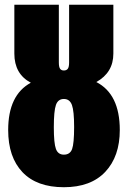

<svg xmlns="http://www.w3.org/2000/svg" viewBox="-20 -764 535 803"><path d="M382.8 -420.9Q481 -370.6 481 -220.2Q481 -109.9 420.4 -45.4Q359.9 19 247.1 19Q133.8 19 74 -43.9Q14.2 -106.9 14.2 -220.2Q14.2 -366.7 108.9 -418Q40 -454.6 40 -540V-744.1H226.1V-502.9Q226.1 -483.9 231.2 -476.6Q236.3 -469.2 247.1 -469.2Q258.3 -469.2 263.7 -476.6Q269 -483.9 269 -502.9V-744.1H454.1V-540Q454.1 -460.4 382.8 -420.9ZM247.1 -117.2Q272.9 -117.2 281.5 -140.6Q290 -164.1 290 -232.9Q290 -299.8 280.8 -325Q271.5 -350.1 247.1 -350.1Q222.7 -350.1 213.9 -325Q205.1 -299.8 205.1 -231.9Q205.1 -165 213.9 -141.1Q222.7 -117.2 247.1 -117.2Z"/></svg>

Font: Fira Sans Compressed Heavy
Style: Regular
Weight: 900
Width: 1
Designer: Carrois Corporate & Edenspiekermann AG
Foundry: Carrois Corporate GbR & Edenspiekermann AG
Version: Version 4.203;PS 004.203;hotconv 1.0.88;makeotf.lib2.5.64775